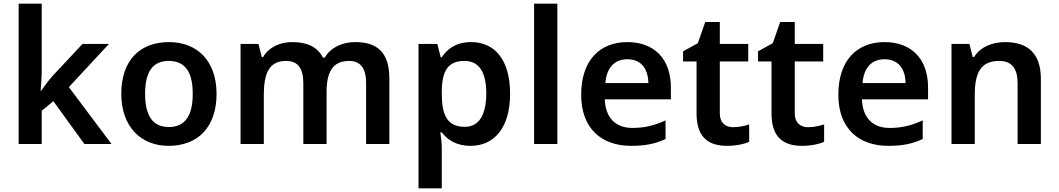

<svg xmlns="http://www.w3.org/2000/svg" viewBox="-20 -780 5735 1040"><path d="M206 -399V-760H81V0H206V-180L269 -232L437 0H584L353 -308L570 -542H427L267 -371C245 -347 220 -313 203 -289H200C203 -324 206 -365 206 -399Z M1153 -272C1153 -452 1046 -552 896 -552C736 -552 637 -452 637 -272C637 -92 745 10 893 10C1053 10 1153 -92 1153 -272ZM766 -272C766 -387 804 -450 894 -450C985 -450 1024 -387 1024 -272C1024 -157 985 -92 895 -92C804 -92 766 -157 766 -272Z M1904 -552C1838 -552 1773 -526 1739 -468H1729C1700 -526 1644 -552 1563 -552C1500 -552 1438 -527 1405 -471H1398L1380 -542H1283V0H1409V-265C1409 -384 1438 -450 1530 -450C1594 -450 1623 -409 1623 -329V0H1749V-282C1749 -391 1783 -450 1871 -450C1934 -450 1963 -409 1963 -329V0H2089V-353C2089 -493 2027 -552 1904 -552Z M2532 -552C2450 -552 2403 -515 2373 -470H2367L2349 -542H2247V240H2373V20C2373 -6 2369 -38 2365 -63H2373C2402 -25 2449 10 2529 10C2656 10 2743 -87 2743 -272C2743 -457 2659 -552 2532 -552ZM2496 -450C2577 -450 2614 -386 2614 -274C2614 -162 2577 -93 2498 -93C2402 -93 2373 -157 2373 -273V-289C2375 -397 2407 -450 2496 -450Z M2999 0V-760H2873V0Z M3378 -552C3228 -552 3128 -452 3128 -267C3128 -82 3240 10 3399 10C3479 10 3531 -2 3585 -27V-128C3526 -101 3475 -87 3405 -87C3313 -87 3259 -144 3256 -242H3614V-306C3614 -461 3524 -552 3378 -552ZM3378 -459C3455 -459 3491 -405 3492 -330H3259C3266 -415 3310 -459 3378 -459Z M3951 -91C3909 -91 3879 -115 3879 -166V-447H4033V-542H3879V-661H3800L3760 -546L3680 -502V-447H3753V-165C3753 -28 3826 10 3919 10C3966 10 4011 1 4038 -12V-106C4013 -98 3982 -91 3951 -91Z M4357 -91C4315 -91 4285 -115 4285 -166V-447H4439V-542H4285V-661H4206L4166 -546L4086 -502V-447H4159V-165C4159 -28 4232 10 4325 10C4372 10 4417 1 4444 -12V-106C4419 -98 4388 -91 4357 -91Z M4771 -552C4621 -552 4521 -452 4521 -267C4521 -82 4633 10 4792 10C4872 10 4924 -2 4978 -27V-128C4919 -101 4868 -87 4798 -87C4706 -87 4652 -144 4649 -242H5007V-306C5007 -461 4917 -552 4771 -552ZM4771 -459C4848 -459 4884 -405 4885 -330H4652C4659 -415 4703 -459 4771 -459Z M5424 -552C5356 -552 5291 -527 5256 -471H5249L5231 -542H5134V0H5260V-265C5260 -384 5291 -450 5392 -450C5461 -450 5492 -409 5492 -328V0H5618V-353C5618 -493 5545 -552 5424 -552Z"/></svg>

Font: Noto Sans Ol Chiki SemiBold
Style: Regular
Weight: 600
Designer: Monotype Design Team, Lewis McGuffie
Foundry: Monotype Imaging Inc.
Version: Version 2.003